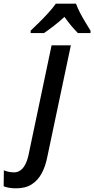

<svg xmlns="http://www.w3.org/2000/svg" viewBox="-143 -786 513 1046"><path d="M-56 240Q-75 240 -93 237Q-111 234 -123 229L-122 142Q-109 147 -95.5 150Q-82 153 -67 153Q-48 153 -33 143Q-18 133 -6.5 112Q5 91 12 60L138 -539H243L114 72Q104 122 83.5 159.5Q63 197 29.5 218.5Q-4 240 -56 240ZM24 -619Q42 -636 68.5 -662Q95 -688 120.5 -716Q146 -744 161 -766H271Q280 -741 294 -714.5Q308 -688 323 -663.5Q338 -639 350 -619V-606H281Q271 -617 258 -631Q245 -645 232.5 -661.5Q220 -678 208 -694Q180 -668 151.5 -646Q123 -624 97 -606H24Z"/></svg>

Font: Noto Sans Display Medium
Style: Italic
Weight: 500
Italic angle: -12°
Designer: Monotype Design Team
Foundry: Monotype Imaging Inc.
Version: Version 2.003